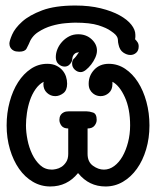

<svg xmlns="http://www.w3.org/2000/svg" viewBox="-20 -670 565 695"><path d="M14 -512Q14 -522 24 -545Q34 -568 60 -591.5Q86 -615 132.5 -632.5Q179 -650 253 -650Q304 -650 344.5 -640Q385 -630 413 -614.5Q441 -599 455.5 -580.5Q470 -562 470 -544Q470 -540 470 -536Q470 -532 469 -528Q474 -523 478 -517Q482 -511 482 -502Q482 -487 473 -479Q464 -471 452 -471Q439 -471 426 -480Q413 -489 409 -509Q407 -517 407 -523Q407 -529 405 -534Q403 -539 398 -544.5Q393 -550 381 -558Q366 -569 336 -578.5Q306 -588 252 -588Q241 -588 217 -586Q193 -584 167 -576.5Q141 -569 117.5 -553.5Q94 -538 84 -510Q82 -505 76 -494Q70 -483 50 -483H49Q37 -483 30 -486.5Q23 -490 19.5 -495Q16 -500 15 -504.5Q14 -509 14 -512ZM182 -463Q182 -478 188 -492.5Q194 -507 205 -519Q216 -531 230.5 -538.5Q245 -546 263 -546Q292 -546 311.5 -528Q331 -510 331 -487Q331 -475 325 -461.5Q319 -448 310 -436.5Q301 -425 291 -417Q281 -409 272 -409Q260 -409 250.5 -418Q241 -427 241 -440Q241 -452 247.5 -457.5Q254 -463 266 -481Q256 -480 251 -476Q246 -472 244 -467Q242 -462 241.5 -456Q241 -450 239 -446Q230 -429 214 -429Q202 -429 192 -438Q182 -447 182 -463ZM4 -216Q4 -261 15 -301.5Q26 -342 45.5 -372.5Q65 -403 92 -421Q119 -439 151 -439Q170 -439 183.5 -432.5Q197 -426 206 -415.5Q215 -405 219 -392.5Q223 -380 223 -367Q223 -343 209 -332.5Q195 -322 180 -322Q163 -322 150 -334Q137 -346 137 -366Q137 -368 137.5 -370Q138 -372 138 -374Q121 -365 108.5 -347Q96 -329 88.5 -307Q81 -285 77.5 -261Q74 -237 74 -216Q74 -192 79.5 -164Q85 -136 96.5 -112Q108 -88 125.5 -72Q143 -56 168 -56Q173 -56 183 -58Q193 -60 202.5 -66Q212 -72 219.5 -83.5Q227 -95 227 -113V-205Q210 -205 202.5 -215Q195 -225 195 -236Q195 -240 196 -245Q197 -250 200.5 -255Q204 -260 211 -263.5Q218 -267 229 -267H293Q304 -267 317 -262.5Q330 -258 330 -236Q330 -225 322 -215Q314 -205 297 -205V-113Q297 -84 316.5 -70Q336 -56 356 -56Q376 -56 393.5 -69Q411 -82 423.5 -104Q436 -126 443.5 -155Q451 -184 451 -216Q451 -276 432 -318Q413 -360 387 -374V-366Q387 -345 374 -333.5Q361 -322 344 -322Q338 -322 331 -324Q324 -326 317 -331.5Q310 -337 305.5 -345.5Q301 -354 301 -367Q301 -396 321 -417.5Q341 -439 374 -439Q406 -439 433 -421Q460 -403 479.5 -372.5Q499 -342 510 -301.5Q521 -261 521 -216Q521 -170 509 -129.5Q497 -89 475.5 -59Q454 -29 425 -12Q396 5 362 5Q302 5 263 -43H262Q223 5 162 5Q128 5 99 -12Q70 -29 49 -59Q28 -89 16 -129.5Q4 -170 4 -216Z"/></svg>

Font: CMU Typewriter Custom
Style: Regular
Weight: 500
Monospace: yes
Version: Version 0.7.0